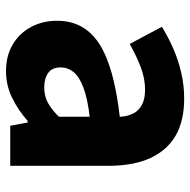

<svg xmlns="http://www.w3.org/2000/svg" viewBox="-17 -601 632 638"><g transform="rotate(90 299.0 -282.0)"><path d="M216 14Q165 14 127.5 -8.5Q90 -31 69.5 -69.5Q49 -108 49 -156Q49 -246 125 -295.5Q201 -345 368 -364Q367 -389 357.5 -408Q348 -427 328.5 -437.5Q309 -448 278 -448Q241 -448 204 -434Q167 -420 126 -397L69 -504Q105 -526 143 -542.5Q181 -559 222.5 -568.5Q264 -578 308 -578Q381 -578 430 -550Q479 -522 505 -466Q531 -410 531 -325V0H398L387 -58H382Q347 -27 305.5 -6.5Q264 14 216 14ZM271 -113Q300 -113 323 -126Q346 -139 368 -162V-264Q307 -257 270.5 -243Q234 -229 219 -210Q204 -191 204 -168Q204 -139 222.5 -126Q241 -113 271 -113Z"/></g></svg>

Font: Noto Sans JP Thin ExtraBold
Style: Regular
Weight: 800
Version: Version 2.004-H2;hotconv 1.0.118;makeotfexe 2.5.65603